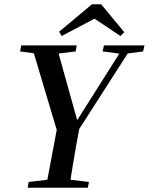

<svg xmlns="http://www.w3.org/2000/svg" viewBox="-20 -876 694 896"><path d="M74 -636 79 -664H338L333 -636L219 -622H177ZM109 0 114 -27 235 -41H277L395 -27L390 0ZM262 -212 127 -664H243L343 -305H334L337 -310L561 -664H600L310 -212ZM194 0 251 -303H355Q344 -246 335.5 -197Q327 -148 319 -100Q311 -52 303 0ZM459 -636 465 -664H654L648 -636L565 -625H544ZM452 -856 560 -726 542 -708 400 -803H448L268 -708L256 -728L409 -856Z"/></svg>

Font: Source Serif 4 48pt SemiBold
Style: Italic
Weight: 600
Italic angle: -12°
Designer: Frank Grießhammer
Foundry: Adobe Systems Incorporated
Version: Version 4.004;hotconv 1.0.116;makeotfexe 2.5.65601